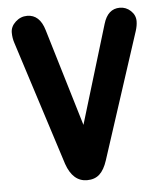

<svg xmlns="http://www.w3.org/2000/svg" viewBox="-48 -648 583 700"><g transform="rotate(-5 244.0 -298.0)"><path d="M247 -192 140 -548Q123 -606 77 -606Q53 -606 34.5 -589Q16 -572 16 -550Q16 -530 22 -512L168 -56Q191 10 243 10Q271 10 288.5 -6Q306 -22 317 -56L467 -517Q473 -536 473 -552Q473 -574 456 -590Q439 -606 416 -606Q372 -606 356 -552Z"/></g></svg>

Font: Beiruti
Style: Bold
Weight: 700
Designer: Arlette Boutros
Foundry: Boutros
Version: Version 1.41